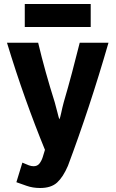

<svg xmlns="http://www.w3.org/2000/svg" viewBox="-20 -753 579 961"><path d="M523 -539H379Q360 -463 340.5 -389.5Q321 -316 299 -241Q292 -215 286.5 -188.5Q281 -162 277 -156Q273 -167 267.5 -190Q262 -213 254 -241Q230 -317 209 -392Q188 -467 171 -539H15Q59 -394 107 -259.5Q155 -125 205 -3Q200 14 194 33Q188 52 177.5 65.5Q167 79 148 79Q137 79 124.5 74.5Q112 70 92 61L62 159Q82 166 113 177Q144 188 181 188Q236 188 266 160.5Q296 133 320 77Q374 -67 424.5 -220Q475 -373 523 -539ZM434 -618V-733H104V-618Z"/></svg>

Font: Repo Bold
Style: Bold
Weight: 700
Designer: Stefan Peev
Foundry: Context Ltd
Version: Version 1.502